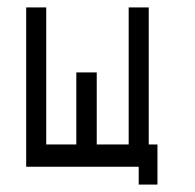

<svg xmlns="http://www.w3.org/2000/svg" viewBox="-20 -497 526 517"><path d="M404 -108V0H353.5V-48H50.5V-477H104.5V-108H185.5V-302H240.5V-108H326.5V-477H380.5V-108Z"/></svg>

Font: 3270 Nerd Font Mono SemCond
Style: Regular
Weight: 400
Monospace: yes
Version: Version 3.0.1;Nerd Fonts 3.1.1